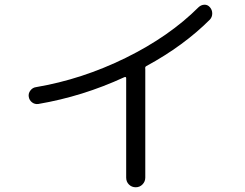

<svg xmlns="http://www.w3.org/2000/svg" viewBox="-20 -750 1040 815"><path d="M142.6 -308.6Q127.9 -306.6 116.2 -315.4Q104.5 -324.2 102.1 -338.9Q99.6 -353.5 108.9 -365.7Q118.2 -377.9 131.8 -379.9Q328.1 -413.1 513.7 -504.4Q699.2 -595.7 823.2 -719.7Q834 -729.5 847.7 -730Q861.3 -730.5 871.1 -719.2Q880.9 -708 880.9 -692.9Q880.9 -677.7 871.1 -667Q759.8 -555.7 601.6 -469.7Q594.7 -466.8 596.7 -457V-451.2V3.9Q596.7 20.5 585 32.7Q573.2 44.9 556.2 44.9Q539.1 44.9 527.3 33.2Q515.6 21.5 515.6 3.9V-418Q515.6 -425.8 506.8 -421.9Q331.1 -340.8 142.6 -308.6Z"/></svg>

Font: Rounded Mgen+ 1mn regular
Style: Regular
Weight: 400
Designer: [Source Han Sans]
Ryoko NISHIZUKA  (kana & ideographs); Paul D. Hunt (Latin, Greek & Cyrillic); Wenlong ZHANG  (bopomofo
Version: Version 1.059.20150602